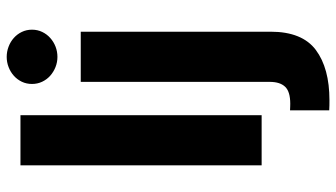

<svg xmlns="http://www.w3.org/2000/svg" viewBox="-237 -572 1013 579"><g transform="rotate(-90 269.5 -282.5)"><path d="M226.2 85.6Q232.2 85.9 236.9 86.1Q241.5 86.3 246.1 86.3Q282.7 86.3 297.4 70.8Q312.1 55.4 312.1 24.5V-545.5H463.4V27Q463.4 122.2 408.4 163.4Q353.3 204.5 256.7 204.5Q248.9 204.5 241.7 204.4Q234.4 204.2 226.2 203.8ZM60.4 -727.3H211.6V0H60.4ZM305.8 -692.5Q305.8 -709.2 312.5 -723.2Q319.2 -737.2 330.6 -747.3Q342 -757.5 356.7 -763.1Q371.4 -768.8 387.4 -768.8Q403.4 -768.8 418.3 -763.1Q433.2 -757.5 444.6 -747.3Q456 -737.2 462.7 -723.2Q469.5 -709.2 469.5 -692.5Q469.5 -675.8 462.7 -661.8Q456 -647.7 444.4 -637.4Q432.9 -627.1 418.1 -621.4Q403.4 -615.8 387.4 -615.8Q371.4 -615.8 356.7 -621.6Q342 -627.5 330.6 -637.6Q319.2 -647.7 312.5 -661.9Q305.8 -676.1 305.8 -692.5Z"/></g></svg>

Font: Inter P
Style: Bold
Weight: 700
Designer: Rasmus Andersson
Foundry: rsms
Version: Version 3.018;git-588b23468